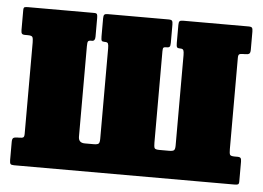

<svg xmlns="http://www.w3.org/2000/svg" viewBox="-43 -574 860 629"><g transform="rotate(5 387.0 -260.0)"><path d="M298 -408Q298 -419.5 296 -424Q294 -428.5 286 -428.5H284.5Q277 -428.5 275 -431.5Q273 -434.5 273 -445.5V-505Q273 -514 275.8 -517Q278.5 -520 287 -520H487Q496 -520 498.5 -516.8Q501 -513.5 501 -504V-444.5Q501 -434 498.2 -431.2Q495.5 -428.5 490.5 -428.5H487.5Q480.5 -428.5 478.2 -426.2Q476 -424 476 -414.5V-114Q476 -101 478.2 -96.2Q480.5 -91.5 494 -91.5H526Q538 -91.5 542 -94.8Q546 -98 546 -111V-408Q546 -419.5 543.8 -424Q541.5 -428.5 534 -428.5H532.5Q525 -428.5 522.8 -431.5Q520.5 -434.5 520.5 -445.5V-505Q520.5 -514 523.2 -517Q526 -520 534.5 -520H750Q759 -520 761.5 -516.8Q764 -513.5 764 -504V-444.5Q764 -434 759.8 -431.2Q755.5 -428.5 746 -428.5H741Q731 -428.5 727.5 -426.2Q724 -424 724 -414.5V-114Q724 -101 726.2 -96.2Q728.5 -91.5 742 -91.5H751Q759 -91.5 761.5 -88.2Q764 -85 764 -76.5V-11Q764 -3 760.2 -1.5Q756.5 0 748.5 0H24Q15 0 12.5 -3.2Q10 -6.5 10 -16V-75.5Q10 -86 14.2 -88.8Q18.5 -91.5 28 -91.5H33Q43 -91.5 46.5 -93.8Q50 -96 50 -105.5V-406Q50 -419 47.5 -423.8Q45 -428.5 32 -428.5H23Q15 -428.5 12.5 -431.8Q10 -435 10 -443.5V-509Q10 -517.5 13.8 -518.8Q17.5 -520 25.5 -520H242.5Q250 -520 251.8 -516.5Q253.5 -513 253.5 -504.5V-443Q253.5 -428.5 243.5 -428.5H240.5Q232.5 -428.5 230.2 -425.2Q228 -422 228 -409V-112Q228 -91.5 249 -91.5H278Q290 -91.5 294 -94.8Q298 -98 298 -111Z"/></g></svg>

Font: Besley* Condensed Heavy
Style: Regular
Weight: 800
Width: 3
Designer: Owen Earl
Foundry: indestructible type*
Version: Version 3.000; ttfautohint (v1.8.3)